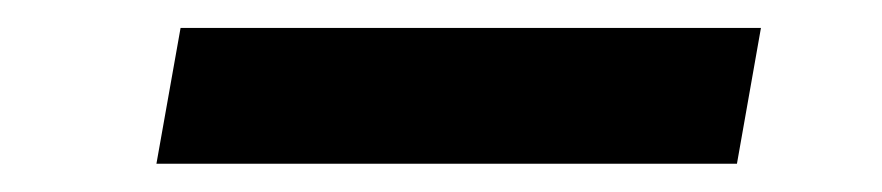

<svg xmlns="http://www.w3.org/2000/svg" viewBox="-20 -430 625 136"><path d="M90.8 -314 107.9 -410.2H519L502 -314Z"/></svg>

Font: SVN-Poppins Medium
Style: Italic
Weight: 500
Italic angle: -10°
Designer: Ninad Kale (Devanagari), Jonny Pinhorn (Latin)
Foundry: Indian Type Foundry
Version: Version 3.002 2017